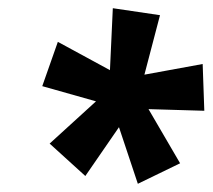

<svg xmlns="http://www.w3.org/2000/svg" viewBox="-20 -787 518 468"><path d="M316 -339 270 -477 188 -358 101 -437 214 -540 83 -577 121 -685 248 -616 255 -767 370 -750 332 -605 474 -631 478 -517 342 -521 419 -389Z"/></svg>

Font: Noto Sans Condensed
Style: Bold Italic
Weight: 700
Width: 3
Italic angle: -12°
Designer: Monotype Design Team
Foundry: Monotype Imaging Inc.
Version: Version 2.013; ttfautohint (v1.8.4.7-5d5b)